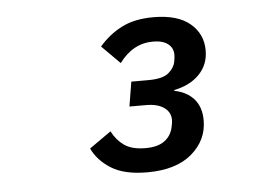

<svg xmlns="http://www.w3.org/2000/svg" viewBox="-37 -751 674 475"><g transform="rotate(-5 300.0 -513.5)"><path d="M333 -550Q370 -550 384.5 -563Q399 -576 401 -590Q402 -595 402.5 -599Q403 -603 403 -607Q403 -624 390 -634Q377 -644 353 -644Q303 -644 269 -598L224 -643Q248 -671 280 -687.5Q312 -704 359 -704Q419 -704 450 -678Q481 -652 481 -611Q481 -576 458 -552Q435 -528 395 -520V-518Q426 -512 443.5 -492Q461 -472 461 -439Q461 -390 422 -356.5Q383 -323 311 -323Q254 -323 221.5 -343.5Q189 -364 175 -394L229 -432Q240 -410 259 -396.5Q278 -383 312 -383Q343 -383 360 -396Q377 -409 381 -432Q382 -437 382.5 -440Q383 -443 383 -447Q383 -466 367 -477.5Q351 -489 322 -489H281L291 -550Z"/></g></svg>

Font: IBM Plex Mono Medm
Style: Italic
Weight: 500
Italic angle: -9°
Monospace: yes
Designer: Mike Abbink, Paul van der Laan, Pieter van Rosmalen
Foundry: Bold Monday
Version: Version 2.3